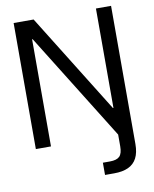

<svg xmlns="http://www.w3.org/2000/svg" viewBox="-97 -772 840 1050"><g transform="rotate(-10 323.0 -247.5)"><path d="M52 0V-700H163L506 -148H509V-700H593V67Q593 115 577 145.5Q561 176 529.5 190.5Q498 205 452 205H400V137H439Q477 137 493 121Q509 105 509 65V0L139 -595H136V0Z"/></g></svg>

Font: DM Sans 36pt
Style: Regular
Weight: 400
Designer: Colophon Foundry, Jonny Pinhorn
Foundry: Colophon Foundry
Version: Version 4.004;gftools[0.9.30]